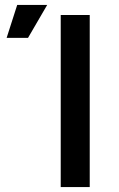

<svg xmlns="http://www.w3.org/2000/svg" viewBox="-20 -761 485 781"><path d="M50 -741H172L94 -607H7ZM227 -700H345V0H227Z"/></svg>

Font: Argentum Sans
Style: Regular
Weight: 400
Designer: Julieta Ulanovsky, Owen Earl, Chris M. Simpson, Rasmus Andersson, Cristiano Sobral
Foundry: The Argentum Sans Project Authors
Version: Version 3.135; ttfautohint (v1.8.4.7-5d5b-dirty)